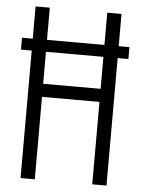

<svg xmlns="http://www.w3.org/2000/svg" viewBox="-53 -777 605 819"><g transform="rotate(5 250.0 -367.5)"><path d="M66 0V-546H20V-597H66V-735H127V-597H373V-735H434V-597H480V-546H434V0H373V-353H127V0ZM127 -409H373V-546H127Z"/></g></svg>

Font: Iosevka Fixed Light
Style: Regular
Weight: 300
Monospace: yes
Designer: Belleve Invis
Foundry: Belleve Invis
Version: Version 32.3.0